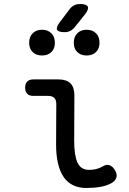

<svg xmlns="http://www.w3.org/2000/svg" viewBox="-20 -925 640 955"><path d="M349 -224Q349 -152 365.5 -116Q382 -80 424 -80Q441 -80 458 -84Q475 -88 490 -97Q510 -109 525.5 -103Q541 -97 552 -78Q564 -58 559 -42Q554 -26 536 -15Q511 -1 479 4.5Q447 10 409 10Q373 10 345 -3Q317 -16 298 -42.5Q279 -69 269 -110Q259 -151 259 -207L260 -408Q260 -428 250 -438Q240 -448 220 -448H146Q126 -448 115.5 -458.5Q105 -469 105 -489Q105 -509 115.5 -519.5Q126 -530 146 -530H270Q311 -530 330.5 -510.5Q350 -491 350 -450ZM301 -765Q270 -765 264 -777Q258 -789 277 -814L326 -879Q336 -892 348.5 -898.5Q361 -905 378 -905Q410 -905 416.5 -892.5Q423 -880 403 -854L351 -789Q341 -777 329 -771Q317 -765 301 -765ZM411 -649Q382 -649 364.5 -666Q347 -683 347 -712Q347 -742 364.5 -759.5Q382 -777 411 -777Q440 -777 457.5 -759.5Q475 -742 475 -712Q475 -683 457.5 -666Q440 -649 411 -649ZM189 -649Q160 -649 142.5 -666Q125 -683 125 -712Q125 -742 142.5 -759.5Q160 -777 189 -777Q218 -777 235.5 -759.5Q253 -742 253 -712Q253 -683 235.5 -666Q218 -649 189 -649Z"/></svg>

Font: Maple Mono
Style: Regular
Weight: 400
Monospace: yes
Designer: subframe7536
Version: Version 7.300